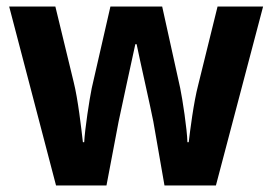

<svg xmlns="http://www.w3.org/2000/svg" viewBox="-20 -566 831 586"><path d="M448 -195 482 0H639L783 -546H644L585 -307C571 -254 560 -166 556 -132H552C551 -172 537 -263 530 -297L475 -546H317L260 -297C253 -263 239 -172 237 -132H233C228 -176 218 -263 205 -315L149 -546H8L151 0H305L342 -195C350 -235 383 -384 393 -431H397C406 -386 440 -237 448 -195Z"/></svg>

Font: Noto Sans Malayalam SemiCondensed
Style: Bold
Weight: 700
Width: 4
Designer: Jelle Bosma - Monotype Design Team
Foundry: Monotype Imaging Inc.
Version: Version 2.104